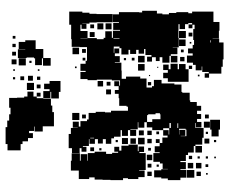

<svg xmlns="http://www.w3.org/2000/svg" viewBox="-88 -720 838 703"><g transform="rotate(-90 331.5 -369.0)"><path d="M60 -107H32V-128H23V-174H29V-198H33V-224H59V-198H63V-174H64V-193H84V-203H90V-227H122V-204H125V-222H147V-204H159V-218H173V-204H159V-194H179V-175H186V-191H206V-171H190V-169H213V-191H206V-231H246V-201H264V-203H268V-219H264V-246H261V-250H236V-231H216V-251H235V-260H215V-282H235V-284H209V-311H207V-290H185V-312H206V-320H185V-342H206V-347H182V-371H176V-381H156V-401H173V-412H157V-430H173V-441H156V-461H173V-463H148V-485H145V-472H127V-490H140V-497H122V-525H140V-537H192V-529H214V-504H215V-522H237V-500H219V-494H239V-470H245V-464H269V-438H273V-404H271V-382H277V-352V-320H292V-325H295V-352H323V-354H339V-368H353V-354H367V-370H385V-352H369V-349H388V-379H391V-406V-434H389V-468H393V-494H419V-475H423V-494H449V-475H460V-470H485H510V-497H511V-526H539V-528H569H592V-535H640V-487H636V-461H632V-435H631V-406H601V-435H600V-461H596V-487H595V-472H577V-490H592V-494H569V-468H543V-434H539V-409H544V-375H570V-349H573V-374H599V-353H602V-375H630V-353H638V-309V-279H637V-268H643V-214H633V-194H630V-170H635V-143H638V-99H634V-85H640V-55V-7H602V15H570V13H542V-10H541V14H527V30H465V27H438V22H413V-23H398V-39H414V-24H419V-48H439V-50H425V-72H445V-82H453V-104H479V-83H487V-100H505V-83H518V-78H536V-81H576V-76H592V-84H579V-98H593V-85H598V-99H594V-111H576V-131H594V-135H570V-136H543V-134H509V-156H508V-139H484V-163H501H478V-168H453V-194H473V-232H457V-250H475V-234H481V-256H503V-261H486V-281H500V-290H485V-312H500V-318H483V-344H506V-351H512V-372H489V-370H505V-352H487V-368H477V-350H455V-368H453V-344H424V-343H394V-327H402V-275H395V-252H362V-232H367V-225H390V-197H377V-150H373V-124H346V-121H343V-94H315V-92H309V-68H295V-52H277V-67H265V-52H247V-67H236V-51H216V-71H232V-73H214V-43H178V-48H153V-73H148V-79H124V-100H115V-108H93V-128H89V-108H63V-128H60ZM58 -259H34V-282H27V-320H30V-338H23V-384H24V-413H25V-442H33V-462H27V-500H58V-529H94V-526H121V-496H94V-493H118V-469H94V-467H122V-442H127V-400H119V-378H103H123V-356H127V-370H145V-352H131V-344H149V-318H131H153V-284H129V-281H146V-261H126V-278H122V-255H90H60V-279H58ZM269 -498H243V-524H269ZM508 -499H484V-523H508ZM439 -508H433V-514H439ZM543 -468V-494H542V-468ZM263 -474H249V-488H263ZM503 -474H489V-488H503ZM471 -476H461V-486H471ZM565 -442H547V-460H565ZM178 -444V-458H176V-444ZM143 -444H129V-458H143ZM593 -444H579V-458H593ZM597 -410H575V-432H597ZM386 -411H366V-431H386ZM140 -417H132V-425H140ZM631 -376H601V-406H631ZM568 -379H544V-403H568ZM597 -380H575V-402H597ZM355 -382H337V-400H355ZM383 -384H369V-398H383ZM542 -351V-373H540V-351ZM170 -357H162V-365H170ZM177 -320H155V-342H177ZM470 -327H462V-335H470ZM176 -291H156V-311H176ZM471 -296H461V-306H471ZM448 -259H424V-283H448ZM478 -259H454V-283H478ZM178 -259H154V-283H178ZM205 -262H187V-280H205ZM116 -231H96V-251H116ZM204 -233H188V-249H204ZM174 -233H158V-249H174ZM54 -233H38V-249H54ZM83 -234H69V-248H83ZM382 -235H370V-247H382ZM141 -236H131V-246H141ZM408 -239H404V-243H408ZM473 -204H459V-218H473ZM201 -206H191V-216H201ZM80 -207H72V-215H80ZM438 -209H434V-213H438ZM429 -98H383V-128V-174H396V-191H416V-174H426V-191H446V-171H429V-164H449V-138H429V-133H448V-109H429ZM214 -163H232V-168H214V-136H231V-139H214ZM478 -139H454V-163H478ZM569 -108H543V-134H569ZM207 -110H185V-127H184V-106H208V-109H211V-133H190V-132H207ZM538 -109H514V-133H538ZM474 -113H458V-129H474ZM501 -116H491V-126H501ZM60 -77H32V-105H60ZM86 -81H66V-101H86ZM563 -84H549V-98H563ZM112 -85H100V-97H112ZM442 -85H430V-97H442ZM529 -88H523V-94H529ZM148 -49H124V-73H148ZM86 -51H66V-71H86ZM54 -53H38V-69H54ZM110 -57H102V-65H110ZM409 -58H403V-64H409ZM237 -20H215V-42H237ZM175 -22H157V-40H175ZM263 -24H249V-38H263ZM81 -26H71V-36H81ZM110 -27H102V-35H110ZM200 -27H192V-35H200ZM49 -28H43V-34H49ZM244 17H208V12H183V-14H208V-19H244ZM527 -16H535V-18H527ZM170 3H162V-5H170ZM109 2H103V-4H109ZM272 -591H220V-632H201V-662H219V-664H203V-682H195V-668H177V-686H191H165V-706H155V-713H132V-761H155V-768H217V-762H241V-755H264V-750H288V-755H324V-726H325V-700H329V-688H347V-666H329V-654H323V-630H321V-602H296V-597H272ZM465 -728H447V-746H465ZM493 -730H479V-744H493ZM522 -731H510V-743H522ZM551 -732H541V-742H551ZM400 -733H392V-741H400ZM429 -734H423V-740H429ZM470 -603H442V-631H469V-664H472V-691H497H470V-723H502V-696H503V-720H529V-696H535V-658H503V-630H470ZM469 -694H443V-720H469ZM403 -700H389V-714H403ZM379 -664H353V-690H379ZM405 -668H387V-686H405ZM460 -673H452V-681H460ZM469 -635H444V-660H469ZM373 -640H359V-654H373ZM343 -640H329V-654H343ZM402 -641H390V-653H402ZM429 -644H423V-650H429ZM386 -567H346V-573H322V-601H346V-604H323V-630H349V-607H386ZM376 -607H356V-627H376Z"/></g></svg>

Font: Rubik Storm
Style: Regular
Weight: 400
Designer: Hubert and Fischer, NaN
Foundry: Hubert and Fischer, NaN
Version: Version 2.201